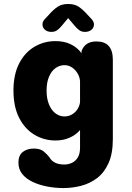

<svg xmlns="http://www.w3.org/2000/svg" viewBox="-20 -692 659 960"><path d="M297.2 248.3Q256.2 248.3 216.3 240.7Q176.4 233.1 143.7 217.7Q110.9 202.3 91.5 178.3Q72.1 154.3 72.1 121.2Q72.1 85.2 93.6 68Q115.2 50.8 149.2 50.8Q181.1 50.8 198.2 65Q215.4 79.2 226.6 93.6Q236.2 111.9 255 121.2Q273.8 130.6 301.6 130.6Q321.7 130.6 339.5 122.3Q357.4 114.1 368.8 95.5Q380.2 77 380.2 46.8V-41.7Q359 -17.1 327.6 -3.3Q296.2 10.5 257.7 10.5Q200.4 10.5 152.4 -18.2Q104.4 -46.8 75.9 -102.5Q47.3 -158.2 47.3 -239Q47.3 -319.8 75.9 -375Q104.4 -430.2 152.4 -458.3Q200.4 -486.5 257.7 -486.5Q300.4 -486.5 333.2 -470.9Q366.1 -455.2 387.3 -426.3L388.2 -438.2Q406.1 -484.8 462.1 -484.8Q544.2 -484.8 544.2 -393.2V3.8Q544.2 76.2 522.6 123.9Q501 171.6 465.1 198.7Q429.2 225.8 385.3 237.1Q341.4 248.3 297.2 248.3ZM302.5 -109.8Q322.5 -109.8 339.3 -119.4Q356.1 -129 367 -145.4Q377.8 -161.8 380.2 -181V-286.2Q378.8 -306.3 368.1 -324.5Q357.4 -342.7 340.4 -354.5Q323.3 -366.2 302.5 -366.2Q277.8 -366.2 257.5 -351.5Q237.2 -336.8 225.1 -308.4Q212.9 -280.1 212.9 -239Q212.9 -198.7 225.1 -169.5Q237.2 -140.4 257.5 -125.1Q277.8 -109.8 302.5 -109.8ZM437.8 -596.7Q449.8 -583.4 449.8 -570Q449.8 -553.7 437.3 -543.1Q424.8 -532.5 404.5 -532.5Q387.6 -532.5 375.6 -541.6Q363.6 -550.8 353.2 -563.3L320.8 -601.5L288.8 -563.2Q278 -549.8 266.2 -541.2Q254.5 -532.5 237.5 -532.5Q217.3 -532.5 204.9 -543.1Q192.4 -553.8 192.4 -570.2Q192.4 -584.5 204.2 -596.7L223.8 -617.6Q247.2 -644.3 268.1 -658.2Q289.1 -672.1 320.8 -672.1Q352.9 -672.1 373.7 -658.2Q394.4 -644.3 418.2 -617.6Z"/></svg>

Font: Sono ExtraLight
Style: Regular
Weight: 200
Designer: Tyler Finck
Foundry: Tyler Finck
Version: Version 2.112